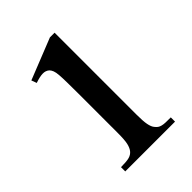

<svg xmlns="http://www.w3.org/2000/svg" viewBox="-121 -402 454 454"><g transform="rotate(-45 106.0 -175.0)"><path d="M28.8 0V-14.2Q47.4 -14.2 56.4 -16.6Q65.4 -19 70.8 -25.9Q75.7 -32.2 78.1 -42.7Q80.6 -53.2 80.6 -77.1V-208Q80.6 -231 80.3 -246.3Q80.1 -261.7 79.3 -271.5Q78.6 -281.2 76.4 -286.9Q74.2 -292.5 70.8 -295.9Q64 -301.8 54.2 -301.5Q44.4 -301.3 28.8 -295.9L23.9 -309.1L127 -350.1H142.6V-77.1Q142.6 -54.2 144.8 -43Q147 -31.7 151.4 -26.4Q154.8 -22 158.2 -19.5Q161.6 -17.1 166.5 -15.9Q171.4 -14.6 178.2 -14.4Q185.1 -14.2 195.3 -14.2V0Z"/></g></svg>

Font: Surma
Style: Regular
Weight: 400
Designer: Sue Lloyd-Williams
Foundry: Sylheti Translation And Research
Version: Version 3.000